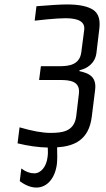

<svg xmlns="http://www.w3.org/2000/svg" viewBox="-20 -654 475 864"><path d="M337 -334 338 -338C371 -345 408 -368 414 -416L427 -525C432 -566 423 -594 399 -610C374 -626 335 -634 282 -634C252 -634 206 -631 144 -626L136 -561C140 -561 159 -563 193 -567C226 -570 253 -572 275 -572C335 -572 363 -555 359 -520L346 -420C339 -361 289 -356 245 -356H164L156 -294H250C293 -294 342 -290 335 -232L323 -131C314 -61 259 -56 206 -56C172 -56 126 -64 68 -81L59 -9C108 3 153 9 195 10C196 25 196 39 194 53C189 95 165 126 134 126C115 126 95 119 76 104L69 161C94 180 119 190 144 190C192 190 228 148 236 84C238 67 238 42 237 9C313 4 380 -23 393 -129L408 -249C416 -312 376 -325 337 -334Z"/></svg>

Font: Gamestation Condensed
Style: Italic
Weight: 400
Width: 3
Designer: Jonas Hecksher
Foundry: Jonas Hecksher, Playtypeª, e-types AS
Version: Version 1.003